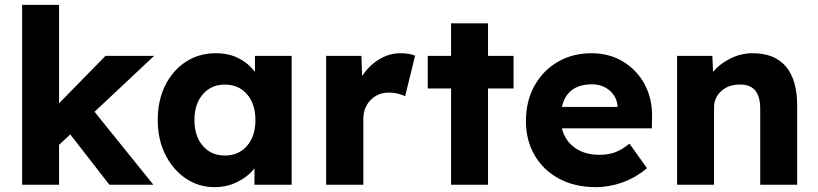

<svg xmlns="http://www.w3.org/2000/svg" viewBox="-20 -760 3364 790"><path d="M71 0V-740H223V-335L414 -530H614L369 -300L611 0H430L269 -207L223 -164V0Z M863 10Q797 10 744 -26Q691 -62 660 -124.5Q629 -187 629 -266Q629 -347 660 -409Q691 -471 745 -506Q799 -541 868 -541Q922 -541 962.5 -520Q1003 -499 1029 -464V-530H1180V0H1027V-67Q1000 -33 957 -11.5Q914 10 863 10ZM905 -120Q962 -120 996.5 -160Q1031 -200 1031 -266Q1031 -332 996.5 -372Q962 -412 905 -412Q849 -412 814.5 -372Q780 -332 780 -266Q780 -200 814.5 -160Q849 -120 905 -120Z M1322 0V-530H1467L1470 -447Q1496 -488 1538 -514.5Q1580 -541 1627 -541Q1645 -541 1660.5 -538.5Q1676 -536 1688 -531L1647 -364Q1636 -370 1618 -374.5Q1600 -379 1581 -379Q1535 -379 1505 -348.5Q1475 -318 1475 -269V0Z M1836 0V-396H1740V-530H1836V-664H1988V-530H2093V-396H1988V0Z M2432 10Q2345 10 2280 -25Q2215 -60 2179.5 -121.5Q2144 -183 2144 -262Q2144 -344 2179 -407Q2214 -470 2275 -505.5Q2336 -541 2414 -541Q2487 -541 2544 -506.5Q2601 -472 2633 -412Q2665 -352 2663 -275L2662 -232H2292Q2304 -182 2344.5 -152.5Q2385 -123 2448 -123Q2483 -123 2511 -133.5Q2539 -144 2570 -169L2642 -68Q2596 -29 2541.5 -9.5Q2487 10 2432 10ZM2416 -413Q2313 -413 2292 -320H2521V-323Q2518 -362 2488.5 -387.5Q2459 -413 2416 -413Z M2766 0V-530H2911L2914 -464Q2942 -498 2985.5 -519.5Q3029 -541 3077 -541Q3167 -541 3213.5 -486.5Q3260 -432 3260 -325V0H3108V-313Q3108 -415 3022 -412Q2977 -412 2947.5 -385Q2918 -358 2918 -318V0Z"/></svg>

Font: Readex Pro bold
Style: Bold
Weight: 700
Designer: Bonnie Shaver-Troup, Thomas Jockin
Foundry: Lexend
Version: Version 1.200; ttfautohint (v1.8.3)